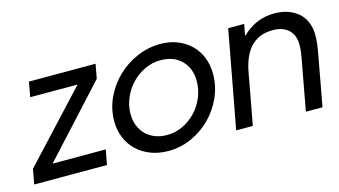

<svg xmlns="http://www.w3.org/2000/svg" viewBox="-70 -798 1847 1046"><g transform="rotate(-15 853.5 -274.5)"><path d="M32 -84 386 -465H119L134 -549H510L495 -468L143 -84H443L427 0H17Z M527 -219Q527 -289 556 -351Q585 -413 633.5 -460Q682 -507 745.5 -534.5Q809 -562 878 -562Q931 -562 974.5 -544.5Q1018 -527 1049 -496.5Q1080 -466 1097 -423.5Q1114 -381 1114 -330Q1114 -262 1086.5 -200Q1059 -138 1012 -90.5Q965 -43 903 -15Q841 13 772 13Q717 13 672 -4.5Q627 -22 595 -52.5Q563 -83 545 -125.5Q527 -168 527 -219ZM623 -234Q623 -199 634.5 -169.5Q646 -140 667.5 -118.5Q689 -97 719 -85Q749 -73 786 -73Q835 -73 877 -93.5Q919 -114 950.5 -147.5Q982 -181 1000 -225Q1018 -269 1018 -316Q1018 -387 974.5 -431.5Q931 -476 856 -476Q808 -476 765.5 -455.5Q723 -435 691.5 -401.5Q660 -368 641.5 -324.5Q623 -281 623 -234Z M1258 -549H1348L1336 -484Q1379 -525 1423.5 -543.5Q1468 -562 1520 -562Q1562 -562 1596 -550.5Q1630 -539 1655 -517Q1680 -495 1693.5 -463Q1707 -431 1707 -389Q1707 -369 1704.5 -345Q1702 -321 1696 -290L1643 0H1549L1601 -282Q1610 -329 1610 -360Q1610 -416 1578 -446Q1546 -476 1489 -476Q1444 -476 1412 -461Q1380 -446 1358.5 -420.5Q1337 -395 1323.5 -361Q1310 -327 1303 -288L1250 0H1156Z"/></g></svg>

Font: Involve Medium Oblique
Style: Italic
Weight: 500
Italic angle: -10.5°
Designer: Stefan Peev
Foundry: Context Ltd.
Version: Version 1.001